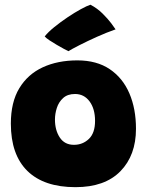

<svg xmlns="http://www.w3.org/2000/svg" viewBox="-20 -785 625 814"><path d="M300 8.5Q166.5 8.5 96.2 -60.2Q26 -129 26 -261Q26 -352 62 -411.2Q98 -470.5 161.5 -499.8Q225 -529 308 -529Q390 -529 445.2 -491.8Q500.5 -454.5 528.5 -389.2Q556.5 -324 556.5 -239Q556.5 -126.5 490.5 -59Q424.5 8.5 300 8.5ZM293.5 -171Q330.5 -171 356.8 -196Q383 -221 383 -272.5Q383 -323.5 359.8 -355Q336.5 -386.5 298 -386.5Q266.5 -386.5 247.8 -369.5Q229 -352.5 221 -327.5Q213 -302.5 213 -278.5Q213 -233 233.5 -202Q254 -171 293.5 -171ZM363.5 -765Q393 -749.5 415.2 -727.2Q437.5 -705 451.8 -686Q466 -667 470 -660.5Q432.5 -647.5 391.2 -629Q350 -610.5 316.8 -593.5Q283.5 -576.5 270 -568Q265.5 -570 251.5 -577.5Q237.5 -585 220.8 -594.8Q204 -604.5 189.5 -614.2Q175 -624 169.5 -630.5Q184 -649 210.2 -670.2Q236.5 -691.5 266.2 -711.5Q296 -731.5 322.5 -746Q349 -760.5 363.5 -765Z"/></svg>

Font: Grandstander Black
Style: Regular
Weight: 900
Designer: Tyler Finck
Foundry: Etcetera Type Co
Version: Version 1.200; ttfautohint (v1.8.3)